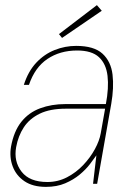

<svg xmlns="http://www.w3.org/2000/svg" viewBox="-20 -717 516 749"><path d="M159 12Q108 12 75.5 -10Q43 -32 29.5 -68Q16 -104 23 -145Q34 -205 63 -241.5Q92 -278 136.5 -294.5Q181 -311 235 -311H393Q405 -374 399.5 -421Q394 -468 366 -494Q338 -520 281 -520Q214 -520 165 -487Q116 -454 93 -386H73Q90 -439 121.5 -472.5Q153 -506 193.5 -522Q234 -538 277 -538Q347 -538 380 -507.5Q413 -477 419 -426Q425 -375 414 -312L359 0H343L356 -111Q347 -98 331 -77Q315 -56 291 -36Q267 -16 234.5 -2Q202 12 159 12ZM165 -7Q206 -7 241.5 -25.5Q277 -44 304.5 -73Q332 -102 350 -135Q368 -168 373 -197L390 -293H237Q175 -293 135 -273.5Q95 -254 73 -220.5Q51 -187 43 -143Q33 -88 64 -47.5Q95 -7 165 -7ZM222 -569 210 -584 358 -697 377 -675Z"/></svg>

Font: DM Sans 9pt Thin
Style: Italic
Weight: 250
Italic angle: -10°
Version: Version 4.004;gftools[0.9.30]